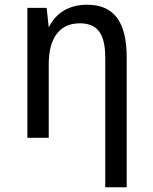

<svg xmlns="http://www.w3.org/2000/svg" viewBox="-20 -580 642 808"><path d="M422.9 -338.9Q422.9 -412.6 397.2 -447.3Q371.6 -481.9 316.4 -481.9Q252.4 -481.9 218.8 -437.5Q185.1 -393.1 185.1 -309.1V0H95.2V-546.9H176.3L185.1 -464.8Q209 -512.2 250 -536.1Q291 -560.1 347.2 -560.1Q431.2 -560.1 472.2 -505.4Q513.2 -450.7 513.2 -338.9V208H422.9Z"/></svg>

Font: Hack
Style: Regular
Weight: 400
Monospace: yes
Designer: Christopher Simpkins
Foundry: Christopher Simpkins
Version: Version 2.019; ttfautohint (v1.4.1) -l 4 -r 80 -G 350 -x 0 -